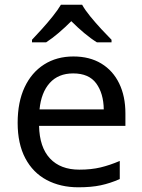

<svg xmlns="http://www.w3.org/2000/svg" viewBox="-20 -786 604 816"><path d="M292 -546Q361 -546 410.5 -516Q460 -486 486.5 -431.5Q513 -377 513 -304V-251H146Q148 -160 192.5 -112.5Q237 -65 317 -65Q368 -65 407.5 -74.5Q447 -84 489 -102V-25Q448 -7 408 1.5Q368 10 313 10Q237 10 178.5 -21Q120 -52 87.5 -113.5Q55 -175 55 -264Q55 -352 84.5 -415Q114 -478 167.5 -512Q221 -546 292 -546ZM291 -474Q228 -474 191.5 -433.5Q155 -393 148 -321H421Q420 -389 389 -431.5Q358 -474 291 -474ZM329 -766Q341 -744 363.5 -716.5Q386 -689 410.5 -662.5Q435 -636 454 -617V-606H392Q366 -622 338 -645.5Q310 -669 283 -696Q256 -669 229 -646Q202 -623 176 -606H116V-617Q135 -637 158.5 -663Q182 -689 204 -716.5Q226 -744 239 -766Z"/></svg>

Font: Noto Sans Lepcha
Style: Regular
Weight: 400
Designer: Monotype Design Team
Foundry: Monotype Imaging Inc.
Version: Version 2.006; ttfautohint (v1.8.4.7-5d5b)